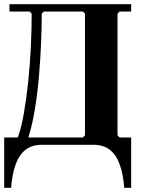

<svg xmlns="http://www.w3.org/2000/svg" viewBox="-20 -690 675 915"><path d="M605 -635H550L540 -625V-45L550 -35H605V205H572Q567 140 550.5 94Q534 48 503.5 24Q473 0 425 0H180Q132 0 101.5 24Q71 48 54.5 94Q38 140 33 205H0V-35H65Q82 -82 94 -151.5Q106 -221 114.5 -302Q123 -383 127 -466.5Q131 -550 131 -625L121 -635H25V-670H605ZM375 -35 385 -45V-625L375 -635H189L179 -625Q179 -568 176 -491Q173 -414 166 -331Q159 -248 146.5 -171Q134 -94 115 -35Z"/></svg>

Font: Brygada 1918
Style: Bold
Weight: 700
Designer: Mateusz Machalski | Borys Kosmynka | Przemek Hoffer
Foundry: NIEPODLEGLA 2018
Version: Version 3.006